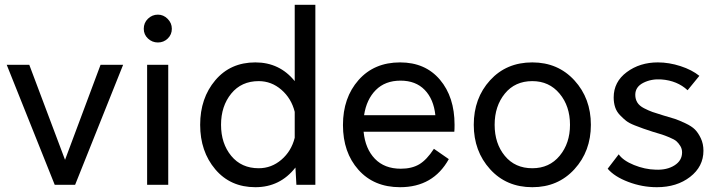

<svg xmlns="http://www.w3.org/2000/svg" viewBox="-20 -770 2989 800"><path d="M399 -500 251 -104 102 -500H8L208 0H293L493 -500Z M638 -593C654 -593 667.7 -598.5 679 -609.5C690.3 -620.5 696 -634 696 -650C696 -666 690.2 -679.8 678.5 -691.5C666.8 -703.2 653.3 -709 638 -709C622 -709 608.2 -703.3 596.5 -692C584.8 -680.7 579 -666.7 579 -650C579 -634 584.8 -620.5 596.5 -609.5C608.2 -598.5 622 -593 638 -593ZM593 0H681V-500H593Z M1208 -750V-432C1166 -484 1111.3 -510 1044 -510C974.7 -510 919 -485.2 877 -435.5C835 -385.8 814 -324 814 -250C814 -176 835 -114.2 877 -64.5C919 -14.8 974.7 10 1044 10C1112.7 10 1168.3 -17.3 1211 -72L1215 0H1294V-750ZM1058 -69C1010 -69 971.8 -86.2 943.5 -120.5C915.2 -154.8 901 -198 901 -250C901 -302 915.2 -345.3 943.5 -380C971.8 -414.7 1010 -432 1058 -432C1093.3 -432 1124.8 -420 1152.5 -396C1180.2 -372 1198.7 -341.3 1208 -304V-196C1198.7 -158.7 1180.2 -128.2 1152.5 -104.5C1124.8 -80.8 1093.3 -69 1058 -69Z M1874 -250C1874 -327.3 1853.7 -390 1813 -438C1772.3 -486 1717 -510 1647 -510C1575 -510 1517.3 -485.5 1474 -436.5C1430.7 -387.5 1409 -325 1409 -249C1409 -173 1430.5 -110.8 1473.5 -62.5C1516.5 -14.2 1574.3 10 1647 10C1739 10 1806.7 -29 1850 -107L1788 -150C1768 -119.3 1747.7 -97.8 1727 -85.5C1706.3 -73.2 1680.7 -67 1650 -67C1604.7 -67 1568.7 -80.8 1542 -108.5C1515.3 -136.2 1499.7 -173.7 1495 -221H1873C1873.7 -227.7 1874 -237.3 1874 -250ZM1649 -434C1691 -434 1724.5 -421.2 1749.5 -395.5C1774.5 -369.8 1789.3 -334.7 1794 -290H1497C1503.7 -334 1520 -369 1546 -395C1572 -421 1606.3 -434 1649 -434Z M2198 10C2269.3 10 2327.8 -15 2373.5 -65C2419.2 -115 2442 -176.7 2442 -250C2442 -323.3 2419.2 -385 2373.5 -435C2327.8 -485 2269.3 -510 2198 -510C2126 -510 2067.3 -485.2 2022 -435.5C1976.7 -385.8 1954 -324 1954 -250C1954 -176.7 1976.7 -115 2022 -65C2067.3 -15 2126 10 2198 10ZM2198 -69C2150 -69 2111.8 -86.2 2083.5 -120.5C2055.2 -154.8 2041 -198 2041 -250C2041 -302 2055.2 -345.3 2083.5 -380C2111.8 -414.7 2150 -432 2198 -432C2244.7 -432 2282.5 -414.7 2311.5 -380C2340.5 -345.3 2355 -302 2355 -250C2355 -198.7 2340.7 -155.7 2312 -121C2283.3 -86.3 2245.3 -69 2198 -69Z M2717 10C2772.3 10 2818.5 -4.3 2855.5 -33C2892.5 -61.7 2911 -98 2911 -142C2911 -161.3 2907.3 -178.7 2900 -194C2892.7 -209.3 2884.5 -221.5 2875.5 -230.5C2866.5 -239.5 2853.2 -248.2 2835.5 -256.5C2817.8 -264.8 2803.5 -270.8 2792.5 -274.5C2781.5 -278.2 2765.3 -283 2744 -289C2724 -295 2708.8 -299.8 2698.5 -303.5C2688.2 -307.2 2676.5 -312.3 2663.5 -319C2650.5 -325.7 2641.2 -333.7 2635.5 -343C2629.8 -352.3 2627 -363 2627 -375C2627 -397 2638.2 -413.7 2660.5 -425C2682.8 -436.3 2708 -441 2736 -439C2780 -435.7 2816.3 -420.7 2845 -394L2894 -454C2873.3 -470.7 2847.2 -484.2 2815.5 -494.5C2783.8 -504.8 2752.3 -510 2721 -510C2671 -510 2627.8 -496.5 2591.5 -469.5C2555.2 -442.5 2537 -407.3 2537 -364C2537 -349.3 2539 -335.8 2543 -323.5C2547 -311.2 2553.7 -300.2 2563 -290.5C2572.3 -280.8 2581 -272.8 2589 -266.5C2597 -260.2 2609 -253.8 2625 -247.5C2641 -241.2 2653 -236.7 2661 -234L2700 -221C2718 -215.7 2730.7 -211.8 2738 -209.5C2745.3 -207.2 2755.8 -203.2 2769.5 -197.5C2783.2 -191.8 2792.8 -186.5 2798.5 -181.5C2804.2 -176.5 2809.5 -170 2814.5 -162C2819.5 -154 2822 -145 2822 -135C2822 -112.3 2811.5 -94.3 2790.5 -81C2769.5 -67.7 2743.3 -61.7 2712 -63C2682 -63.7 2651.8 -70.2 2621.5 -82.5C2591.2 -94.8 2570 -109.7 2558 -127L2512 -67C2530.7 -45 2559.3 -26.7 2598 -12C2636.7 2.7 2676.3 10 2717 10Z"/></svg>

Font: Orkney
Style: Regular
Weight: 400
Designer: Samuel Oakes and Alfredo Marco Pradil
Foundry: Alfredo Marco Pradil
Version: 1.0; ttfautohint (v1.5)